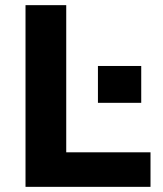

<svg xmlns="http://www.w3.org/2000/svg" viewBox="-20 -725 633 745"><path d="M79 0V-705H237V-134H564V0ZM360 -326V-469H528V-326Z"/></svg>

Font: Nunito Sans 10pt ExtraBold
Style: Regular
Weight: 800
Designer: Vernon Adams
Foundry: Vernon Adams
Version: Version 3.101;gftools[0.9.27]